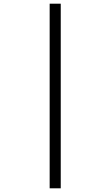

<svg xmlns="http://www.w3.org/2000/svg" viewBox="-20 -780 599 1040"><path d="M249 240V-760H309V240Z"/></svg>

Font: Noto Serif Grantha
Style: Regular
Weight: 400
Designer: Monotype Design Team
Foundry: Monotype Imaging Inc.
Version: Version 2.004; ttfautohint (v1.8.4.7-5d5b)